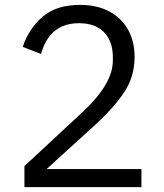

<svg xmlns="http://www.w3.org/2000/svg" viewBox="-20 -766 670 786"><path d="M80 0V-86L322 -311Q442 -424 442 -518V-532Q442 -596 406.5 -633.5Q371 -671 303 -671Q183 -671 148 -545L73 -574Q98 -649 154.5 -697.5Q211 -746 308 -746Q377 -746 427.5 -719Q478 -692 504.5 -644Q531 -596 531 -533Q531 -455 491 -392.5Q451 -330 373 -258L171 -74H559V0Z"/></svg>

Font: IBM Plex Sans SC
Style: Regular
Weight: 400
Designer: Mike Abbink; Paul van der Laan; Pieter van Rosmalen; Eunyou Noh; Wujin Sim; Chorong Kim; Dohee Lee; Yejin We; Jinhee Kim
Foundry: Sandoll Inc.
Version: Version 1.000